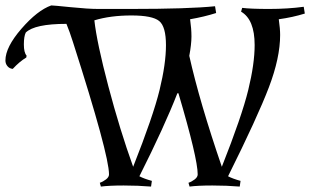

<svg xmlns="http://www.w3.org/2000/svg" viewBox="-184 -684 1144 708"><path d="M373 4Q325 0 272 0Q219 0 188 4L184 -10Q196 -14 207 -22.5Q218 -31 218 -41Q218 -114 85 -529Q73 -567 61 -596Q-56 -596 -89 -564Q-96 -550 -96 -520Q-96 -490 -86 -479L-87 -472Q-112 -457 -137 -430Q-149 -431 -156.5 -440Q-164 -449 -164 -461Q-164 -510 -105 -578Q-46 -646 5 -664Q13 -664 77 -657.5Q141 -651 179 -651H296Q512 -651 609 -661L613 -636Q569 -622 517 -613Q522 -578 522 -549.5Q522 -521 514 -478Q552 -308 634 -69Q708 -256 731.5 -352.5Q755 -449 755 -518Q755 -612 705 -641L709 -655Q740 -651 808.5 -651Q877 -651 936 -659L940 -634Q895 -620 844 -613Q849 -578 849 -555Q849 -471 807.5 -362Q766 -253 657 -34Q674 -25 703 -17L700 4Q652 0 599 0Q546 0 515 4L511 -10Q523 -14 534 -22.5Q545 -31 545 -41Q545 -100 474 -340H470Q423 -219 330 -34Q347 -25 376 -17ZM164 -609Q173 -527 215.5 -366Q258 -205 307 -69Q381 -256 404.5 -352.5Q428 -449 428 -517.5Q428 -586 403 -606.5Q378 -627 300.5 -627Q223 -627 164 -609Z"/></svg>

Font: Almendra SC
Style: Regular
Weight: 400
Designer: Ana Sanfelippo
Foundry: Ana Sanfelippo
Version: Version 1.002